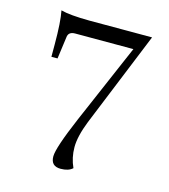

<svg xmlns="http://www.w3.org/2000/svg" viewBox="-93 -650 648 737"><g transform="rotate(15 231.5 -282.0)"><path d="M262.2 -2.9Q246.1 12.2 214.8 12.2Q175.8 12.2 175.8 -26.9Q175.8 -61 230 -188L366.2 -503.9H134.8Q107.9 -503.9 106 -481L94.2 -394H69.8V-442.9Q69.8 -532.7 61 -576.2Q97.2 -566.4 174.8 -565.9H423.8L270 -188Q245.1 -125 245.1 -82.5Q245.1 -40 262.2 -2.9Z"/></g></svg>

Font: Arapey-Regular
Style: Regular
Weight: 400
Designer: Eduardo Rodriguez Tunni
Foundry: Eduardo Rodriguez Tunni
Version: Version 1.002